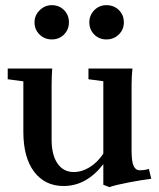

<svg xmlns="http://www.w3.org/2000/svg" viewBox="-20 -728 632 763"><path d="M117.2 -639.2Q117.2 -667 137.7 -687.3Q158.2 -707.5 186 -707.5Q214.8 -707.5 234.4 -688Q253.9 -668.5 253.9 -639.2Q253.9 -610.4 234.4 -590.8Q214.8 -571.3 186 -571.3Q157.2 -571.3 137.2 -590.8Q117.2 -610.4 117.2 -639.2ZM402.8 -571.3Q374 -571.3 354.5 -590.8Q335 -610.4 335 -639.2Q335 -667.5 354.7 -687.5Q374.5 -707.5 402.8 -707.5Q432.6 -707.5 452.4 -688Q472.2 -668.5 472.2 -639.2Q472.2 -610.4 452.1 -590.8Q432.1 -571.3 402.8 -571.3ZM232.9 11.2Q158.7 11.2 115.7 -45.4Q72.8 -102.1 72.8 -204.1V-404.8L10.7 -413.1V-455.6H187.5Q185.1 -421.4 185.1 -390.6V-172.9Q185.1 -112.3 208.5 -78.4Q231.9 -44.4 272.9 -44.4Q305.7 -44.4 336.4 -63.5Q367.2 -82.5 390.6 -117.2V-405.3L331.5 -413.1V-455.6H506.3Q502.9 -423.8 502.9 -390.6V-129.9Q502.9 -85 511.2 -68.1Q519.5 -51.3 534.2 -51.3Q554.7 -51.3 571.8 -56.6L581.1 -17.6Q542 -12.7 490 -2.7Q438 7.3 415 15.6L390.6 6.3V-75.7Q323.7 11.2 232.9 11.2Z"/></svg>

Font: Elstob 6pt SemiBold
Style: Regular
Weight: 600
Designer: Peter S. Baker
Version: Version 1.015